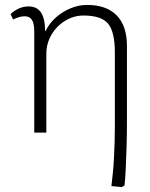

<svg xmlns="http://www.w3.org/2000/svg" viewBox="-20 -538 610 779"><path d="M474 221 432 217Q435 192 438 162.5Q441 133 442.5 101.5Q444 70 445 38.5Q446 7 446 -23V-325Q446 -409 418.5 -442Q391 -475 319 -475Q279 -475 244 -453.5Q209 -432 188.5 -396.5Q168 -361 168 -320V0H119V-410Q119 -443 109.5 -457.5Q100 -472 80 -472Q60 -472 33 -459L23 -481Q39 -496 57.5 -504Q76 -512 96 -512Q130 -512 146.5 -487Q163 -462 163 -412H165Q179 -442 205.5 -466Q232 -490 265.5 -504Q299 -518 333 -518Q412 -518 453.5 -475.5Q495 -433 495 -352V-39Q495 10 493.5 60Q492 110 490 151Q488 192 485 215Z"/></svg>

Font: Literata 18pt ExtraLight
Style: Regular
Weight: 250
Designer: Latin by Veronika Burian and Jose Scaglione. Greek by Irene Vlachou. Cyrillic by Vera Evstafieva.
Foundry: TypeTogether
Version: Version 3.103;gftools[0.9.29]